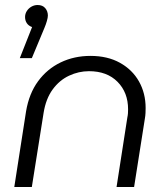

<svg xmlns="http://www.w3.org/2000/svg" viewBox="-20 -746 672 766"><path d="M37 0 84 -302Q96 -373 132 -422Q168 -471 222 -497Q276 -523 341 -523Q409 -523 458.5 -495.5Q508 -468 534.5 -421Q561 -374 561 -315Q561 -306 560.5 -295Q560 -284 558 -273L515 0H445L488 -277Q490 -286 490.5 -294Q491 -302 491 -310Q491 -377 449 -419.5Q407 -462 335 -462Q294 -462 255.5 -444Q217 -426 190 -389Q163 -352 154 -296L107 0ZM59 -514 108 -638Q94 -643 87 -653.5Q80 -664 80 -678Q80 -691 87 -702Q94 -713 105.5 -719.5Q117 -726 130 -726Q150 -726 160.5 -713.5Q171 -701 171 -684Q171 -676 167 -662Q163 -648 157 -634L107 -514Z"/></svg>

Font: MuseoModerno Thin Light
Style: Italic
Weight: 300
Italic angle: -9°
Version: Version 1.003